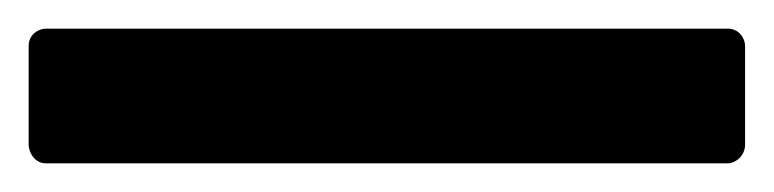

<svg xmlns="http://www.w3.org/2000/svg" viewBox="-20 32 540 134"><path d="M12 52C7 52 0 56 0 64V133C0 138 4 146 12 146H488C493 146 500 141 500 133V64C500 59 496 52 488 52Z"/></svg>

Font: Falling Sky
Style: Bd
Weight: 700
Designer: Paul D. Hunt
Foundry: Adobe Systems Incorporated
Version: Version 1.02